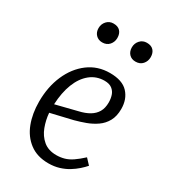

<svg xmlns="http://www.w3.org/2000/svg" viewBox="-184 -830 833 938"><g transform="rotate(30 232.5 -361.5)"><path d="M282 -519Q352 -519 384.5 -484Q417 -449 417 -394Q417 -353 401.5 -325Q386 -297 360 -279Q334 -261 304 -250Q274 -239 244 -231L121 -202Q124 -163 138 -125.5Q152 -88 180.5 -64Q209 -40 254 -40Q277 -40 298.5 -46Q320 -52 342 -67Q364 -82 390 -106L419 -75Q407 -61 389.5 -45.5Q372 -30 350 -16.5Q328 -3 300.5 5.5Q273 14 240 14Q177 14 134.5 -18Q92 -50 71.5 -104Q51 -158 51 -225Q51 -308 80 -374.5Q109 -441 161 -480Q213 -519 282 -519ZM348 -391Q348 -412 342 -430.5Q336 -449 320.5 -461Q305 -473 278 -473Q232 -473 197.5 -445Q163 -417 143.5 -367Q124 -317 121 -250L241 -280Q276 -288 299.5 -302Q323 -316 335.5 -337.5Q348 -359 348 -391ZM123 -681Q123 -704 138 -720.5Q153 -737 176 -737Q201 -737 214 -723Q227 -709 227 -685Q227 -662 212.5 -645.5Q198 -629 173 -629Q151 -629 137 -643.5Q123 -658 123 -681ZM311 -681Q311 -704 326 -720.5Q341 -737 364 -737Q389 -737 402 -723Q415 -709 415 -685Q415 -662 400.5 -645.5Q386 -629 361 -629Q338 -629 324.5 -643.5Q311 -658 311 -681Z"/></g></svg>

Font: Literata Light
Style: Italic
Weight: 300
Italic angle: -2°
Designer: Latin by Veronika Burian and Jose Scaglione. Greek by Irene Vlachou. Cyrillic by Vera Evstafieva
Foundry: TypeTogether
Version: Version 3.103;gftools[0.9.29]